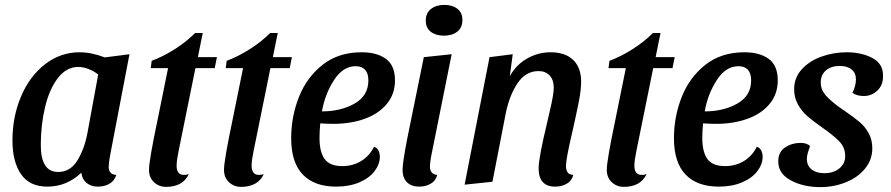

<svg xmlns="http://www.w3.org/2000/svg" viewBox="-20 -744 3646 786"><path d="M31 -169Q31 -267 66.5 -350Q102 -433 165 -481.5Q228 -530 306 -530Q354 -530 409 -509L510 -522L430 -104Q425 -74 425 -62Q425 -29 456 -28Q449 -4 428.5 8Q408 20 381 20Q353 20 334.5 5Q316 -10 313 -37Q253 20 174 20Q101 20 66 -31Q31 -82 31 -169ZM338 -200 382 -439Q363 -454 341 -462Q319 -470 301 -470Q252 -470 217 -424.5Q182 -379 164.5 -305.5Q147 -232 147 -150Q147 -40 218 -40Q268 -40 297 -87.5Q326 -135 338 -200Z M590 -49Q590 -87 625 -253L639 -322L668 -465H597L601 -495Q649 -513 696 -543Q743 -573 779 -609H810L790 -510H868L859 -465H780L711 -125Q703 -87 703 -66Q703 -28 733 -28Q743 -28 753 -31Q728 21 660 21Q631 21 610.5 2Q590 -17 590 -49Z M897 -49Q897 -87 932 -253L946 -322L975 -465H904L908 -495Q956 -513 1003 -543Q1050 -573 1086 -609H1117L1097 -510H1175L1166 -465H1087L1018 -125Q1010 -87 1010 -66Q1010 -28 1040 -28Q1050 -28 1060 -31Q1035 21 967 21Q938 21 917.5 2Q897 -17 897 -49Z M1172 -178Q1172 -267 1204 -347.5Q1236 -428 1301 -479Q1366 -530 1460 -530Q1523 -530 1560 -503Q1597 -476 1597 -415Q1597 -359 1563.5 -318.5Q1530 -278 1472.5 -257.5Q1415 -237 1345 -237Q1317 -237 1291 -239Q1288 -206 1288 -179Q1288 -122 1309 -93Q1330 -64 1381 -64Q1424 -64 1458 -84.5Q1492 -105 1511 -143Q1523 -140 1529 -128.5Q1535 -117 1535 -102Q1535 -72 1513.5 -43.5Q1492 -15 1451 2.5Q1410 20 1356 20Q1267 20 1219.5 -29.5Q1172 -79 1172 -178ZM1488 -415Q1488 -444 1474.5 -458.5Q1461 -473 1436 -473Q1384 -473 1347 -415.5Q1310 -358 1298 -288Q1375 -288 1431.5 -320Q1488 -352 1488 -415Z M1723 -660Q1723 -691 1744.5 -707.5Q1766 -724 1799 -724Q1832 -724 1852.5 -708Q1873 -692 1873 -662Q1873 -631 1852 -614.5Q1831 -598 1797 -598Q1764 -598 1743.5 -614Q1723 -630 1723 -660ZM1628 -48Q1628 -78 1647 -176L1715 -510L1829 -522L1745 -104Q1740 -77 1740 -62Q1740 -47 1747.5 -38Q1755 -29 1770 -28Q1764 -4 1743.5 8Q1723 20 1696 20Q1664 20 1646 2Q1628 -16 1628 -48Z M2185 -55Q2185 -98 2219 -238Q2221 -249 2230 -286.5Q2239 -324 2243 -348Q2247 -372 2247 -385Q2247 -417 2230 -435Q2213 -453 2185 -453Q2131 -453 2097.5 -401.5Q2064 -350 2050 -278L1996 0L1882 12L1984 -510L2079 -522L2067 -432Q2093 -479 2138 -504.5Q2183 -530 2234 -530Q2294 -530 2326.5 -498.5Q2359 -467 2359 -410Q2359 -376 2349.5 -327.5Q2340 -279 2323 -204Q2297 -94 2297 -65Q2297 -48 2303.5 -38.5Q2310 -29 2327 -28Q2321 -4 2300.5 8Q2280 20 2253 20Q2185 20 2185 -55Z M2464 -49Q2464 -87 2499 -253L2513 -322L2542 -465H2471L2475 -495Q2523 -513 2570 -543Q2617 -573 2653 -609H2684L2664 -510H2742L2733 -465H2654L2585 -125Q2577 -87 2577 -66Q2577 -28 2607 -28Q2617 -28 2627 -31Q2602 21 2534 21Q2505 21 2484.5 2Q2464 -17 2464 -49Z M2739 -178Q2739 -267 2771 -347.5Q2803 -428 2868 -479Q2933 -530 3027 -530Q3090 -530 3127 -503Q3164 -476 3164 -415Q3164 -359 3130.5 -318.5Q3097 -278 3039.5 -257.5Q2982 -237 2912 -237Q2884 -237 2858 -239Q2855 -206 2855 -179Q2855 -122 2876 -93Q2897 -64 2948 -64Q2991 -64 3025 -84.5Q3059 -105 3078 -143Q3090 -140 3096 -128.5Q3102 -117 3102 -102Q3102 -72 3080.5 -43.5Q3059 -15 3018 2.5Q2977 20 2923 20Q2834 20 2786.5 -29.5Q2739 -79 2739 -178ZM3055 -415Q3055 -444 3041.5 -458.5Q3028 -473 3003 -473Q2951 -473 2914 -415.5Q2877 -358 2865 -288Q2942 -288 2998.5 -320Q3055 -352 3055 -415Z M3166 -83Q3166 -122 3194 -140.5Q3222 -159 3256 -159Q3284 -159 3296 -146Q3291 -132 3287 -118.5Q3283 -105 3283 -91Q3284 -65 3303 -50Q3322 -35 3355 -35Q3392 -35 3416 -54.5Q3440 -74 3440 -105Q3440 -140 3416 -165Q3392 -190 3343 -224Q3306 -250 3284 -269.5Q3262 -289 3246.5 -316.5Q3231 -344 3231 -379Q3231 -426 3262.5 -460.5Q3294 -495 3343.5 -512.5Q3393 -530 3446 -530Q3507 -530 3551.5 -506.5Q3596 -483 3595 -432Q3595 -395 3571.5 -373Q3548 -351 3517 -351Q3486 -351 3470 -364Q3484 -394 3484 -419Q3484 -445 3466.5 -459.5Q3449 -474 3417 -474Q3383 -474 3361.5 -456Q3340 -438 3340 -406Q3340 -377 3360 -354Q3380 -331 3419 -303L3438 -290Q3477 -263 3499 -244.5Q3521 -226 3536 -199Q3551 -172 3551 -137Q3551 -90 3521 -53.5Q3491 -17 3442 2.5Q3393 22 3338 22Q3269 22 3217.5 -5.5Q3166 -33 3166 -83Z"/></svg>

Font: Sansita SW
Style: Italic
Weight: 400
Italic angle: -11°
Designer: Pablo Cosgaya
Foundry: Omnibus-Type
Version: Version 1.000